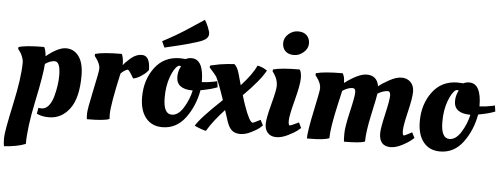

<svg xmlns="http://www.w3.org/2000/svg" viewBox="-60 -862 3268 1244"><g transform="rotate(5 1574.0 -240.5)"><path d="M1 224C57.7 220.7 104 211.7 140 197C140 125.7 152.3 31.7 177 -85C201.7 -201.7 215.3 -283.3 218 -330C240 -345.3 260.7 -353 280 -353C304.7 -353 317 -323 317 -263C317 -221 310.3 -175.3 297 -126C290.3 -101.3 280.5 -81 267.5 -65C254.5 -49 239.3 -41 222 -41C214 -41 207 -41.7 201 -43L194 -4L204 0C222.7 8 246 12 274 12C328 12 372.7 -11.5 408 -58.5C443.3 -105.5 461 -177.3 461 -274C461 -329.3 450.5 -371.3 429.5 -400C408.5 -428.7 380.8 -443 346.5 -443C312.2 -443 269.3 -422 218 -380C216 -405.3 211.3 -425 204 -439C124.7 -439 69.3 -434 38 -424L37 -411L46 -400C52.7 -392 59 -380.8 65 -366.5C71 -352.2 74 -338.7 74 -326C74 -261.3 61 -169.2 35 -49.5C9 70.2 -4 143.7 -4 171C-4 198.3 -2.3 216 1 224Z M527 3C596.3 3 642.7 -1.7 666 -11C665.3 -17 665 -27.3 665 -42C665 -82.7 680.3 -172 711 -310C723.7 -324 738.3 -334 755 -340C760.3 -340 768.3 -331 779 -313C789.7 -295 795.3 -286 796 -286C812 -288.7 828.5 -295.7 845.5 -307C862.5 -318.3 873.8 -327.2 879.5 -333.5L893 -349C893 -411.7 875 -443 839 -443C814.3 -443 790.3 -433 767 -413C743.7 -393 728.3 -377 721 -365C721 -396.3 717 -420.7 709 -438C629.7 -438 572 -433 536 -423L535 -410L544 -398C562.7 -373.3 572 -350.7 572 -330C572 -318 563 -270.3 545 -187C527 -103.7 518 -52.5 518 -33.5C518 -14.5 518.7 -2.3 520 3Z M1011 12C1071.7 12 1121.3 -13.8 1160 -65.5C1198.7 -117.2 1224.3 -178 1237 -248L1257 -252C1294.3 -259.3 1324 -267.7 1346 -277L1340 -316L1324 -312C1296 -306 1268.3 -302.3 1241 -301C1241 -400.3 1214.7 -450 1162 -450C1148 -450 1135.3 -447 1124 -441L1088 -443C1018 -443 963.2 -416.3 923.5 -363C883.8 -309.7 864 -246 864 -172C864 -114 877 -68.8 903 -36.5C929 -4.2 965 12 1011 12ZM1065 -74C1028.3 -74 1010 -110 1010 -182C1010 -232.7 1017.3 -277.7 1032 -317C1046.7 -356.3 1062.3 -381.3 1079 -392C1081 -393.3 1084 -394 1088 -394C1092 -394 1095.3 -393.3 1098 -392L1093 -382C1084.3 -363.3 1080 -343.3 1080 -322C1080 -268.7 1115.7 -242 1187 -242C1178.3 -202 1162.8 -164 1140.5 -128C1118.2 -92 1093 -74 1065 -74ZM1261 -616C1261 -626 1256.8 -641 1248.5 -661C1240.2 -681 1232.7 -695.7 1226 -705C1214 -697.7 1182.7 -677 1132 -643C1081.3 -609 1024.7 -575.7 962 -543L980 -503C1110.7 -533 1192.3 -555.7 1225 -571C1249 -582.3 1261 -597.3 1261 -616Z M1592 -68C1578 -68 1558.3 -104.3 1533 -177C1527 -193.7 1520.3 -214.7 1513 -240C1584.3 -311.3 1631.7 -369 1655 -413L1646 -418C1628 -429.3 1609.7 -436.3 1591 -439C1575.7 -402.3 1543.3 -357 1494 -303L1474.5 -373C1466.2 -403.7 1455 -424.7 1441 -436C1413.7 -434.7 1382.3 -431.3 1347 -426L1286 -413L1283 -401C1312.3 -368.3 1328.3 -349.3 1331 -344C1345 -316 1363.7 -267 1387 -197C1295 -110.3 1239.3 -50 1220 -16C1228.7 -11.3 1242.2 -5.7 1260.5 1C1278.8 7.7 1290.3 11 1295 11C1319.7 -31.7 1357 -80 1407 -134L1430 -63C1438.7 -36.3 1449.8 -17.2 1463.5 -5.5C1477.2 6.2 1495.2 12 1517.5 12C1539.8 12 1563.5 5.7 1588.5 -7C1613.5 -19.7 1630.3 -29.7 1639 -37C1647.7 -44.3 1654.7 -50.7 1660 -56L1642 -91L1632 -86C1609.3 -74 1596 -68 1592 -68Z M1851 -236.5C1869 -304.8 1878 -353 1878 -381C1878 -409 1873.7 -428 1865 -438C1785.7 -438 1728.3 -433 1693 -423L1692 -410L1701 -398C1718.3 -373.3 1727 -347 1727 -319C1727 -300.3 1718.7 -259.8 1702 -197.5C1685.3 -135.2 1677 -91.8 1677 -67.5C1677 -43.2 1683.7 -23.8 1697 -9.5C1710.3 4.8 1728.7 12 1752 12C1775.3 12 1800.7 5.2 1828 -8.5C1855.3 -22.2 1874 -33 1884 -41C1894 -49 1902 -55.7 1908 -61L1891 -96L1879 -90C1852.3 -77.3 1837 -71 1833 -71C1827 -71 1824 -81.5 1824 -102.5C1824 -123.5 1833 -168.2 1851 -236.5ZM1744 -600C1744 -578 1750.7 -560.5 1764 -547.5C1777.3 -534.5 1795.7 -528 1819 -528C1842.3 -528 1863.5 -536.3 1882.5 -553C1901.5 -569.7 1911 -588.8 1911 -610.5C1911 -632.2 1904.3 -649.7 1891 -663C1877.7 -676.3 1859 -683 1835 -683C1811 -683 1789.8 -674.7 1771.5 -658C1753.2 -641.3 1744 -622 1744 -600Z M1970 3C2030.7 3 2072.7 -1.7 2096 -11C2096 -55.7 2108 -130.7 2132 -236L2152 -324C2176 -340 2198 -348 2218 -348C2230.7 -348 2237 -339 2237 -321C2237 -303 2229.2 -260.3 2213.5 -193C2197.8 -125.7 2190 -78 2190 -50C2190 -22 2190.7 -4.3 2192 3C2263.3 3 2308.7 -1.3 2328 -10C2328 -52.7 2336.5 -112.7 2353.5 -190C2370.5 -267.3 2379.7 -312.7 2381 -326C2405.7 -340.7 2427.7 -348 2447 -348C2458.3 -348 2464 -338.5 2464 -319.5C2464 -300.5 2456.8 -259.8 2442.5 -197.5C2428.2 -135.2 2421 -93.7 2421 -73C2421 -16.3 2446 12 2496 12C2518.7 12 2544.8 4.2 2574.5 -11.5C2604.2 -27.2 2627.7 -43.7 2645 -61L2627 -96L2616 -90C2592.7 -77.3 2579 -71 2575 -71C2569 -71 2566 -81.5 2566 -102.5C2566 -123.5 2573.3 -164.7 2588 -226C2602.7 -287.3 2610 -331.3 2610 -358C2610 -384.7 2602.3 -405.5 2587 -420.5C2571.7 -435.5 2552.5 -443 2529.5 -443C2506.5 -443 2480.5 -435.2 2451.5 -419.5C2422.5 -403.8 2399 -388.7 2381 -374C2373 -420 2346.7 -443 2302 -443C2266.7 -443 2219 -420.7 2159 -376C2159 -404.7 2154.3 -425.3 2145 -438C2065.7 -438 2008 -433 1972 -423L1971 -410L1980 -398C1998.7 -373.3 2008 -350 2008 -328C2008 -316 1998.5 -265.7 1979.5 -177C1960.5 -88.3 1951 -28.3 1951 3Z M2817 12C2877.7 12 2927.3 -13.8 2966 -65.5C3004.7 -117.2 3030.3 -178 3043 -248L3063 -252C3100.3 -259.3 3130 -267.7 3152 -277L3146 -316L3130 -312C3102 -306 3074.3 -302.3 3047 -301C3047 -400.3 3020.7 -450 2968 -450C2954 -450 2941.3 -447 2930 -441L2894 -443C2824 -443 2769.2 -416.3 2729.5 -363C2689.8 -309.7 2670 -246 2670 -172C2670 -114 2683 -68.8 2709 -36.5C2735 -4.2 2771 12 2817 12ZM2871 -74C2834.3 -74 2816 -110 2816 -182C2816 -232.7 2823.3 -277.7 2838 -317C2852.7 -356.3 2868.3 -381.3 2885 -392C2887 -393.3 2890 -394 2894 -394C2898 -394 2901.3 -393.3 2904 -392L2899 -382C2890.3 -363.3 2886 -343.3 2886 -322C2886 -268.7 2921.7 -242 2993 -242C2984.3 -202 2968.8 -164 2946.5 -128C2924.2 -92 2899 -74 2871 -74Z"/></g></svg>

Font: Oleo Script
Style: Regular
Weight: 400
Designer: Soytutype
Foundry: Soytutype
Version: Version 1.002